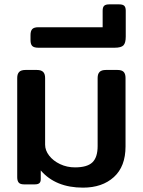

<svg xmlns="http://www.w3.org/2000/svg" viewBox="-20 -846 656 881"><path d="M167 -64V-24Q167 -11 160.5 -5.5Q154 0 140 0H90Q73 0 66 -8Q59 -16 59 -33V-488Q59 -507 68 -516Q77 -525 97 -525H149Q169 -525 178 -516Q187 -507 187 -488V-182Q187 -156 205.5 -132Q224 -108 255.5 -93Q287 -78 324 -78Q380 -78 404 -101Q428 -124 428 -176V-488Q428 -507 437 -516Q446 -525 466 -525H519Q539 -525 547.5 -516Q556 -507 556 -488V-174Q556 -82 502.5 -33.5Q449 15 361 15Q235 15 167 -64Z M120 -662V-685Q120 -704 128 -712.5Q136 -721 156 -721H451V-797Q451 -813 458 -819.5Q465 -826 481 -826H527Q543 -826 550 -819.5Q557 -813 557 -797V-678Q557 -649 546.5 -638Q536 -627 506 -627H156Q136 -627 128 -635Q120 -643 120 -662Z"/></svg>

Font: Mitr
Style: Regular
Weight: 400
Designer: Thanarat Vachiruckul
Foundry: Cadson Demak
Version: Version 1.002